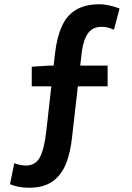

<svg xmlns="http://www.w3.org/2000/svg" viewBox="-20 -772 620 901"><path d="M27 92 47 -6Q70 3 100 5Q146 5 167 -33.5Q188 -72 198 -163L238 -520Q247 -599 271 -650Q294 -701 337.5 -726.5Q381 -752 447 -752Q469 -752 495 -746Q521 -740 541 -732L515 -633Q511 -634 494.5 -640Q478 -646 457 -646Q415 -646 393.5 -616.5Q372 -587 364 -530L318 -127Q311 -60 291 -7Q269 49 227 79Q185 109 118 109Q63 109 27 92ZM129 -459 210 -464H485V-367H129Z"/></svg>

Font: Merged Yaku Han JP SemiBold
Style: Regular
Weight: 600
Designer: Ryoko NISHIZUKA 西塚涼子 (kana, bopomofo & ideographs); Paul D. Hunt (Latin, Greek & Cyrillic); Sandoll Communications 산돌커뮤니
Foundry: Adobe
Version: Version 2.004